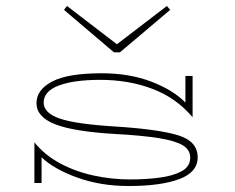

<svg xmlns="http://www.w3.org/2000/svg" viewBox="-20 -611 786 642"><path d="M371 -463 538 -591 549 -578 381 -436H361L194 -578L204 -591ZM641 -85Q641 -35 579 -12Q517 11 410 11Q317 11 239 -17Q161 -45 119 -85V1H95V-135Q130 -92 181.5 -64.5Q233 -37 293.5 -24Q354 -11 415 -11Q468 -11 513.5 -17Q559 -23 587.5 -38.5Q616 -54 616 -84Q616 -110 591.5 -125Q567 -140 512 -149Q457 -158 365 -163Q227 -171 164.5 -195.5Q102 -220 102 -266Q102 -311 154.5 -338.5Q207 -366 320 -366Q413 -366 486 -338Q559 -310 600 -268V-357H624V-219Q569 -284 489.5 -314Q410 -344 315 -344Q227 -344 176.5 -325Q126 -306 126 -268Q126 -233 180 -214.5Q234 -196 365 -188Q508 -179 574.5 -159Q641 -139 641 -85Z"/></svg>

Font: BhuTuka Expanded One
Style: Regular
Weight: 400
Designer: Erin McLaughlin
Version: Version 1.000; ttfautohint (v1.8.3)